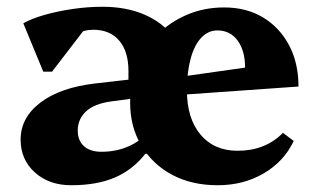

<svg xmlns="http://www.w3.org/2000/svg" viewBox="-20 -533 939 568"><path d="M360 -276V-323Q360 -381 332.5 -413Q305 -445 256 -445Q228 -445 203.5 -431Q179 -417 164 -393L165 -489H263L134 -321H108L49 -464Q73 -478 112 -489Q151 -500 195.5 -506.5Q240 -513 283 -513Q354 -513 408 -489.5Q462 -466 492 -424.5Q522 -383 522 -328V-276ZM191 15Q125 15 83 -23Q41 -61 41 -120Q41 -185 99.5 -229.5Q158 -274 261 -286L383 -300V-243L309 -233Q258 -226 234 -203Q210 -180 210 -147Q210 -117 228.5 -100.5Q247 -84 280 -84Q323 -84 359 -99.5Q395 -115 420 -144L421 -78H410Q372 -30 319 -7.5Q266 15 191 15ZM624 15Q547 15 489 -16Q431 -47 398 -102.5Q365 -158 365 -229Q365 -289 386 -340.5Q407 -392 445 -430Q483 -468 533.5 -489.5Q584 -511 643 -511Q709 -511 758 -481.5Q807 -452 835 -399.5Q863 -347 863 -277L480 -250V-301L705 -333Q705 -383 683 -413Q661 -443 623 -443Q596 -443 575.5 -421.5Q555 -400 544 -359.5Q533 -319 533 -265Q533 -183 573 -135Q613 -87 683 -87Q765 -87 817 -140L849 -116Q820 -55 760 -20Q700 15 624 15Z"/></svg>

Font: Platypi Light
Style: Bold
Weight: 700
Version: Version 1.200